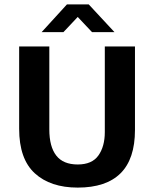

<svg xmlns="http://www.w3.org/2000/svg" viewBox="-20 -841 701 872"><path d="M67 -630H204V-253Q204 -175 235.5 -134.5Q267 -94 333 -94Q398 -94 427 -135Q456 -176 456 -241V-630H593V-251Q593 -119 527.5 -54Q462 11 333 11Q209 11 138 -54Q67 -119 67 -256ZM284 -821H383L500 -695H398L333 -764L268 -695H169Z"/></svg>

Font: Mukta Malar
Style: Bold
Weight: 700
Designer: Aadarsh Rajan, Girish Dalvi, Yashodeep Gholap
Foundry: Ek Type
Version: Version 2.538;PS 1.000;hotconv 16.6.51;makeotf.lib2.5.65220;